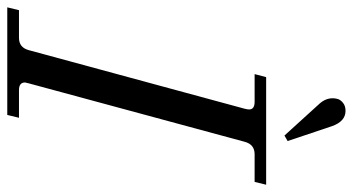

<svg xmlns="http://www.w3.org/2000/svg" viewBox="-251 -729 970 528"><g transform="rotate(90 234.0 -465.0)"><path d="M286.1 0H-9.8L-2 -32.2H74.2Q100.6 -32.2 107.9 -59.1L269 -652.8Q271 -660.6 271 -665Q271 -680.2 250 -680.2H173.8L182.1 -711.9H478L470.2 -680.2H394Q367.2 -680.2 359.9 -652.8L199.2 -59.1Q196.8 -49.3 196.8 -48.8Q196.8 -32.2 217.8 -32.2H293.9ZM240.2 -895Q240.2 -902.3 242.4 -909.4Q244.6 -916.5 252.9 -923.3Q261.2 -930.2 274.9 -930.2Q303.7 -930.2 316.9 -893.1L357.9 -771L342.8 -762.2L254.9 -858.9Q240.2 -875.5 240.2 -895Z"/></g></svg>

Font: Flanker Steampunk
Style: Italic
Weight: 400
Italic angle: -12°
Designer: Alexey Kryukov, Leonardo Di Lena
Foundry: Alexey Kryukov, Leonardo Di Lena
Version: 1.210